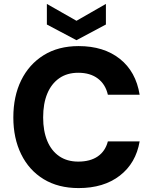

<svg xmlns="http://www.w3.org/2000/svg" viewBox="-20 -947 780 979"><path d="M381 12Q277 12 202.5 -33.5Q128 -79 88 -160.5Q48 -242 48 -348Q48 -456 88 -537.5Q128 -619 202.5 -665.5Q277 -712 381 -712Q509 -712 591 -647Q673 -582 692 -464H530Q518 -517 479 -546.5Q440 -576 379 -576Q322 -576 282 -548Q242 -520 221 -469.5Q200 -419 200 -348Q200 -279 221 -228.5Q242 -178 282 -150.5Q322 -123 379 -123Q440 -123 478.5 -149.5Q517 -176 530 -226H692Q673 -115 591 -51.5Q509 12 381 12ZM370 -742 219 -822V-927L370 -841L520 -927V-822Z"/></svg>

Font: DM Sans 10pt Black
Style: Regular
Weight: 900
Version: Version 4.004;gftools[0.9.30]